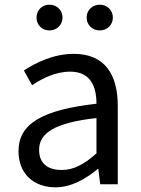

<svg xmlns="http://www.w3.org/2000/svg" viewBox="-20 -787 603 820"><path d="M217 13C284 13 345 -22 397 -65H400L408 0H483V-334C483 -469 428 -557 295 -557C207 -557 131 -518 82 -486L117 -423C160 -452 217 -481 280 -481C369 -481 392 -414 392 -344C161 -318 59 -259 59 -141C59 -43 126 13 217 13ZM243 -61C189 -61 147 -85 147 -147C147 -217 209 -262 392 -283V-132C339 -85 295 -61 243 -61ZM191 -657C223 -657 247 -681 247 -712C247 -743 223 -767 191 -767C159 -767 136 -743 136 -712C136 -681 159 -657 191 -657ZM406 -657C438 -657 462 -681 462 -712C462 -743 438 -767 406 -767C374 -767 350 -743 350 -712C350 -681 374 -657 406 -657Z"/></svg>

Font: ChiuKong Gothic CL
Style: Regular
Weight: 400
Designer: Ryoko NISHIZUKA 西塚涼子 (kana, bopomofo & ideographs); Paul D. Hunt (Latin, Greek & Cyrillic); Sandoll Communications 산돌커뮤니
Foundry: Adobe
Version: Version 1.300